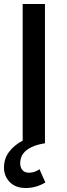

<svg xmlns="http://www.w3.org/2000/svg" viewBox="-23 -720 338 965"><path d="M91 0V-700H203V0ZM106.5 225Q55 225 26 195Q-3 165 -3 122.5Q-3 121.5 -3 121Q-2.5 76.5 23 42.8Q48.5 9 91.2 -13.2Q134 -35.5 187 -43L203.5 0Q164.5 6 136.8 18.8Q109 31.5 94 51.5Q79 71.5 78.5 99Q78.5 100 78.5 101Q78.5 120 89 134Q99.5 148 124 148Q138 148 151.2 143.2Q164.5 138.5 175.5 130.5L205 197Q183 210.5 157.8 217.8Q132.5 225 106.5 225Z"/></svg>

Font: Geologica EX
Style: Regular
Weight: 400
Designer: Sindre Bremnes, Frode Helland
Foundry: Monokrom Skriftforlag AS
Version: Version 1.010;gftools[0.9.28]